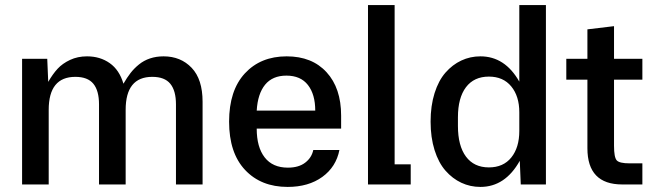

<svg xmlns="http://www.w3.org/2000/svg" viewBox="-20 -734 2616 764"><path d="M67.9 0V-500H168L171.9 -408.2Q189.9 -439.5 209.2 -460.4Q228.5 -481.4 258.8 -495.6Q289.1 -509.8 326.2 -509.8Q378.4 -509.8 416.7 -482.7Q455.1 -455.6 471.2 -400.9Q485.4 -425.3 499.5 -443.6Q513.7 -461.9 533 -477.5Q552.2 -493.2 576.9 -501.5Q601.6 -509.8 630.9 -509.8Q699.2 -509.8 742.7 -464.1Q786.1 -418.5 786.1 -329.1V0H680.2V-318.8Q680.2 -373 657.7 -400.6Q635.3 -428.2 585.9 -428.2Q480 -428.2 480 -296.9V0H374V-318.8Q374 -373 351.6 -400.6Q329.1 -428.2 279.8 -428.2Q173.8 -428.2 173.8 -296.9V0Z M1124.5 9.8Q1018.6 9.8 955.1 -57.9Q891.6 -125.5 891.6 -250Q891.6 -374 954.3 -441.9Q1017.1 -509.8 1120.6 -509.8Q1221.7 -509.8 1279.5 -446.5Q1337.4 -383.3 1337.4 -273.9V-222.2H1001.5Q1001.5 -148.4 1033.2 -107.7Q1064.9 -66.9 1125.5 -66.9Q1168.5 -66.9 1194.3 -86.7Q1220.2 -106.4 1226.6 -137.2H1330.6Q1317.4 -69.8 1262.5 -30Q1207.5 9.8 1124.5 9.8ZM1001.5 -293.9H1234.4Q1234.4 -358.4 1205.3 -395.8Q1176.3 -433.1 1119.6 -433.1Q1064.5 -433.1 1034.9 -397Q1005.4 -360.8 1001.5 -293.9Z M1444.3 0V-713.9H1550.3V-80.1H1614.3V0Z M1891.6 9.8Q1851.1 9.8 1815.7 -6.8Q1780.3 -23.4 1752.7 -54.9Q1725.1 -86.4 1709.2 -136.7Q1693.4 -187 1693.4 -250Q1693.4 -313 1709.2 -363.3Q1725.1 -413.6 1752.7 -445.1Q1780.3 -476.6 1815.7 -493.2Q1851.1 -509.8 1891.6 -509.8Q1989.3 -509.8 2046.4 -409.2V-713.9H2152.3V0H2052.2L2048.3 -94.2Q1990.2 9.8 1891.6 9.8ZM1802.2 -232.9Q1802.2 -153.8 1834.2 -110.8Q1866.2 -67.9 1925.3 -67.9Q1982.9 -67.9 2014.6 -107.4Q2046.4 -147 2046.4 -212.9V-287.1Q2046.4 -351.1 2014.4 -390.1Q1982.4 -429.2 1925.3 -429.2Q1866.2 -429.2 1834.2 -387Q1802.2 -344.7 1802.2 -267.1Z M2456.1 0Q2317.4 0 2317.4 -144V-417H2233.4V-500H2317.4V-617.2L2423.3 -629.9V-500H2536.1V-417H2423.3V-153.8Q2423.3 -107.9 2434.1 -95.9Q2444.8 -84 2485.4 -84H2536.1V0Z"/></svg>

Font: TASA Orbiter Text Medium
Style: Regular
Weight: 500
Designer: Weizhong Zhang
Version: Version 1.000;Glyphs 3.1.2 (3151)